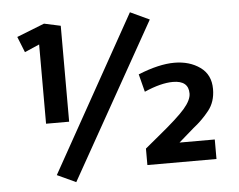

<svg xmlns="http://www.w3.org/2000/svg" viewBox="-54 -796 1143 919"><g transform="rotate(-5 517.5 -337.0)"><path d="M966.8 -331.1Q966.8 -269 933.1 -227.5Q914.6 -204.6 902.8 -193.4Q891.6 -181.6 877 -168.9Q859.4 -153.8 856.9 -152.3L784.7 -89.4H954.1V4.4H622.1V-74.7Q641.6 -91.3 687 -128.4Q782.7 -206.5 817.9 -247.3Q853 -288.1 853 -319.3Q853 -381.3 778.3 -381.3Q720.7 -381.3 640.6 -346.2L618.7 -431.6Q719.2 -472.2 792.5 -472.2Q865.7 -472.2 916.3 -436Q966.8 -399.9 966.8 -331.1ZM156.2 -615.7 85.4 -585 55.2 -660.6 188 -712.9 267.1 -695.8V-234.9H156.2ZM602.5 -731.4 694.3 -688.5 275.9 56.2 186 14.6Z"/></g></svg>

Font: Dhyana
Style: Bold
Weight: 700
Foundry: Vernon Adams
Version: Version 1.002; ttfautohint (v0.8.51-6076)